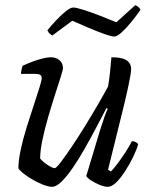

<svg xmlns="http://www.w3.org/2000/svg" viewBox="-20 -721 584 741"><path d="M181 0Q167 0 145.5 -8.5Q124 -17 103 -29.5Q82 -42 67.5 -54Q53 -66 51 -72Q51 -100 59.5 -141Q68 -182 82 -227Q96 -272 109.5 -312.5Q123 -353 132 -382Q141 -411 141 -420Q141 -429 134.5 -432.5Q128 -436 116 -436H61Q61 -444 63.5 -453.5Q66 -463 67 -467Q86 -476 106.5 -483.5Q127 -491 145 -495.5Q163 -500 176 -500Q196 -500 209.5 -488.5Q223 -477 223 -459Q223 -451 214 -423Q205 -395 192 -354.5Q179 -314 166 -269.5Q153 -225 144 -182.5Q135 -140 135 -109Q147 -95 165 -83.5Q183 -72 191 -72Q197 -72 214.5 -95Q232 -118 257 -155Q282 -192 308.5 -235Q335 -278 358.5 -318.5Q382 -359 397 -387Q401 -409 404.5 -441Q408 -473 410 -500Q433 -500 450 -496Q467 -492 476.5 -481.5Q486 -471 486 -454Q486 -438 474.5 -384.5Q463 -331 442.5 -250Q422 -169 397 -66L408 -59Q418 -69 433.5 -89.5Q449 -110 464.5 -134Q480 -158 489 -176Q498 -176 504.5 -172.5Q511 -169 513 -164Q507 -142 493.5 -114.5Q480 -87 463 -60.5Q446 -34 428.5 -17Q411 0 396 0Q383 0 364.5 -7.5Q346 -15 331 -25Q316 -35 313 -42L366 -218Q375 -247 383 -269.5Q391 -292 396 -301L391 -304Q373 -270 351.5 -229Q330 -188 307 -147.5Q284 -107 261 -73.5Q238 -40 217.5 -20Q197 0 181 0ZM421 -580Q410 -580 382 -590Q354 -600 320 -614.5Q286 -629 259 -641L182 -584Q178 -586 172 -591Q166 -596 163 -604Q179 -624 198 -644Q217 -664 234.5 -678Q252 -692 263 -692Q274 -692 302.5 -683Q331 -674 365.5 -660.5Q400 -647 429 -635L502 -701Q510 -698 515.5 -692.5Q521 -687 522 -683Q507 -661 487.5 -637Q468 -613 450 -596.5Q432 -580 421 -580Z"/></svg>

Font: Texturina 12pt Light
Style: Italic
Weight: 300
Italic angle: -11°
Designer: Guillermo Torres Carreño
Foundry: Omnibus-Type
Version: Version 1.002